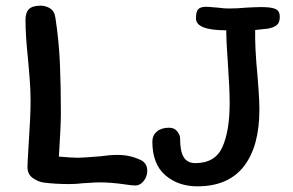

<svg xmlns="http://www.w3.org/2000/svg" viewBox="-20 -655 1035 678"><path d="M176 -590Q188 -511 191.5 -432.5Q195 -354 195 -255Q195 -213 188 -102Q232 -98 256 -98Q273 -98 333 -103Q368 -108 394 -108Q418 -108 438 -103.5Q458 -99 479 -89Q500 -77 500 -52Q500 -32 487.5 -16Q475 0 458 0Q446 0 420 -4Q373 -11 330 -11Q316 -11 298.5 -9.5Q281 -8 273 -8Q249 -5 225 -5Q176 -5 137 -10Q117 -12 97 -25.5Q77 -39 77 -65Q77 -80 81 -142Q88 -245 88 -299Q88 -341 84 -387Q80 -433 79 -445Q70 -530 70 -585Q70 -611 82.5 -623Q95 -635 123 -635Q142 -635 157.5 -625Q173 -615 176 -590ZM670 -79Q740 -79 765.5 -136Q791 -193 791 -292Q791 -340 785 -426Q779 -508 779 -548Q672 -548 672 -590Q672 -615 680.5 -623Q689 -631 707 -631Q718 -631 731 -629.5Q744 -628 750 -628Q769 -625 788 -625Q820 -625 849 -628Q885 -630 903 -630Q939 -630 953.5 -623Q968 -616 968 -596Q968 -575 957.5 -566.5Q947 -558 927 -554L881 -549Q880 -483 889 -391Q890 -377 893 -338.5Q896 -300 896 -268Q896 -138 841 -67.5Q786 3 677 3Q609 3 563.5 -36.5Q518 -76 518 -155Q518 -177 534 -190.5Q550 -204 577 -204Q596 -204 606 -191Q616 -178 616 -166Q616 -120 629 -99.5Q642 -79 670 -79Z"/></svg>

Font: Itim
Style: Regular
Weight: 400
Designer: Suppakit Chalermlarp
Version: Version 1.002g